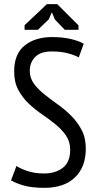

<svg xmlns="http://www.w3.org/2000/svg" viewBox="-20 -890 468 922"><path d="M59 -93Q78 -80 112.5 -68.5Q147 -57 191 -57Q247 -57 282 -84.5Q317 -112 317 -171Q317 -210 297 -239Q277 -268 247 -292.5Q217 -317 182.5 -340.5Q148 -364 118 -392.5Q88 -421 68 -458Q48 -495 48 -547Q48 -631 98.5 -671.5Q149 -712 230 -712Q280 -712 319 -703Q358 -694 382 -680L358 -614Q340 -625 306.5 -634Q273 -643 229 -643Q175 -643 149 -616.5Q123 -590 123 -550Q123 -515 143 -488Q163 -461 193 -437Q223 -413 257.5 -388.5Q292 -364 322 -334Q352 -304 372 -266Q392 -228 392 -176Q392 -88 340 -38Q288 12 193 12Q133 12 94.5 1Q56 -10 33 -24ZM205 -870H255L357 -768V-747H291L244 -796L229 -831L214 -797L162 -747H98V-769Z"/></svg>

Font: PT Sans Narrow
Style: Regular
Weight: 400
Width: 3
Designer: A.Korolkova, O.Umpeleva, V.Yefimov
Foundry: ParaType Ltd
Version: Version 2.003W OFL